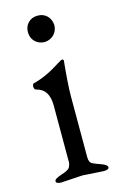

<svg xmlns="http://www.w3.org/2000/svg" viewBox="-100 -660 445 708"><g transform="rotate(-15 122.5 -305.5)"><path d="M169 -563Q168 -542 154 -528Q140 -514 118 -513Q96 -514 82 -528Q68 -542 68 -564Q68 -586 82 -600Q96 -614 118 -614Q140 -614 154 -600Q168 -586 169 -563ZM125 -2 44 3Q24 3 24 -7Q24 -16 52 -25Q81 -34 85 -44Q90 -54 90 -62V-279Q90 -341 43 -352Q35 -354 35 -365Q35 -376 42 -377Q90 -389 144 -424Q160 -434 162 -434Q169 -434 169 -429Q160 -338 160 -294V-62Q160 -42 172.5 -36Q185 -30 206 -23Q226 -15 226 -7Q226 3 206 3Z"/></g></svg>

Font: Benne
Style: Regular
Weight: 400
Designer: John-Daniel Harrington
Version: Version 1.001